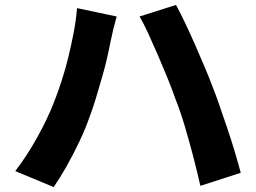

<svg xmlns="http://www.w3.org/2000/svg" viewBox="-20 -749 1040 780"><path d="M199 -333Q216 -376 231 -422.5Q246 -469 258 -518.5Q270 -568 279.5 -617.5Q289 -667 293 -716L454 -682Q450 -667 444.5 -646.5Q439 -626 435 -606.5Q431 -587 428 -575Q423 -548 414.5 -511Q406 -474 394 -433Q382 -392 370 -351.5Q358 -311 345 -277Q328 -228 303 -175Q278 -122 250.5 -73.5Q223 -25 198 11L42 -54Q89 -115 131 -190.5Q173 -266 199 -333ZM692 -349Q678 -389 659.5 -434.5Q641 -480 621 -526Q601 -572 582.5 -612.5Q564 -653 547 -682L695 -729Q711 -700 731 -658Q751 -616 771.5 -569.5Q792 -523 811 -478Q830 -433 843 -398Q856 -366 871.5 -321Q887 -276 903.5 -227.5Q920 -179 934 -132Q948 -85 958 -47L794 6Q780 -56 764 -117Q748 -178 730.5 -237Q713 -296 692 -349Z"/></svg>

Font: Noto Sans SC ExtraBold
Style: Regular
Weight: 800
Designer: Ryoko NISHIZUKA 西塚涼子 (kana, bopomofo & ideographs); Paul D. Hunt (Latin, Greek & Cyrillic); Sandoll Communications 산돌커뮤니
Foundry: Adobe
Version: Version 2.004-H2;hotconv 1.0.118;makeotfexe 2.5.65603